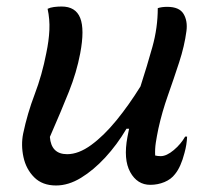

<svg xmlns="http://www.w3.org/2000/svg" viewBox="-20 -558 640 589"><path d="M126 -531Q134 -535 145.5 -536.5Q157 -538 169 -538Q212 -538 226 -503Q240 -468 226 -394Q215 -336 191.5 -277Q168 -218 133 -138Q137 -85 186 -85Q221 -85 259.5 -113Q298 -141 336.5 -188Q375 -235 411 -293Q431 -355 447.5 -414Q464 -473 464 -533Q476 -537 493 -537Q530 -537 543 -515.5Q556 -494 552 -463Q546 -417 529.5 -366.5Q513 -316 495 -265Q477 -214 466 -164Q461 -140 458 -120.5Q455 -101 456 -81Q464 -79 473 -79Q491 -79 513 -97.5Q535 -116 548 -139H554Q553 -114 546 -89Q535 -46 517 -24Q505 -8 484.5 0.5Q464 9 441 9Q401 9 379.5 -30Q358 -69 371 -138Q373 -150 376 -163H368Q339 -114 303 -75Q267 -36 228.5 -12.5Q190 11 152 11Q110 11 85 -14Q60 -39 52 -76Q44 -113 51 -148Q64 -210 86.5 -269Q109 -328 122 -395Q130 -433 131.5 -466Q133 -499 126 -531Z"/></svg>

Font: Recursive Mn Csl St
Style: Italic
Weight: 400
Italic angle: -15°
Monospace: yes
Version: Version 1.079;hotconv 1.0.112;makeotfexe 2.5.65598; ttfautoh